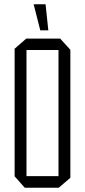

<svg xmlns="http://www.w3.org/2000/svg" viewBox="-20 -886 401 906"><path d="M105 -650V-704H264L312 -651V-650ZM97 0 49 -54V-55H256V0ZM49 -55V-656L104 -704H105V-55ZM256 0V-650H312V-47L257 0ZM170 -743 139 -865V-866H195L208 -743Z"/></svg>

Font: Foldit Light
Style: Regular
Weight: 300
Version: Version 1.003